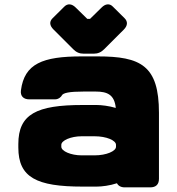

<svg xmlns="http://www.w3.org/2000/svg" viewBox="-20 -828 798 864"><path d="M541 15.1H656.2C681.6 15.1 695.3 2 695.3 -23.4V-320.3C695.3 -533.2 613.3 -574.2 419.4 -574.2H347.2C171.9 -574.2 89.8 -541.5 74.2 -421.4C70.8 -395.5 85.9 -380.9 111.8 -380.9H227.5C244.6 -380.9 255.9 -393.6 257.8 -397.9C263.2 -410.2 293 -416 355.5 -416H411.1C462.9 -416 495.1 -401.9 501 -342.3C470.2 -351.6 435.1 -355.5 415 -355.5H351.6C144.5 -355.5 62.5 -314.5 62.5 -179.7V-164.1C62.5 -29.3 144.5 11.7 351.6 11.7H415C438 11.7 474.1 7.3 506.3 -3.4C512.2 8.3 524.4 15.1 541 15.1ZM405.3 -128.9H347.7C298.8 -128.9 255.9 -147.9 255.9 -167.5V-176.3C255.9 -195.8 298.8 -214.8 347.7 -214.8H405.3C459 -214.8 502 -196.3 502 -176.3V-167.5C502 -147.9 459 -128.9 405.3 -128.9ZM437.5 -794.4 385.3 -743.2H372.6L320.3 -794.4C303.2 -811.5 284.2 -813 269.5 -798.3L216.3 -745.6C201.7 -731 202.6 -713.4 220.7 -695.3L309.1 -606.9C323.2 -592.8 336.9 -586.4 356.9 -586.4H401.4C420.9 -586.4 435.1 -592.8 449.2 -606.9L537.1 -694.8C555.2 -712.9 555.2 -731.4 541 -745.6L487.8 -798.3C472.7 -814 453.6 -810.5 437.5 -794.4Z"/></svg>

Font: Gyrotrope Black
Style: Regular
Weight: 900
Designer: David Moles
Version: Version 1.003;Glyphs 3.3.1 (3343)